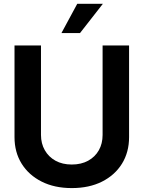

<svg xmlns="http://www.w3.org/2000/svg" viewBox="-20 -963 744 995"><path d="M352.1 11.7Q262.2 11.7 195.6 -22Q128.9 -55.7 92 -115Q55.2 -174.3 55.2 -252.4V-727.5H192.4V-263.7Q192.4 -219.2 212.2 -184.6Q231.9 -149.9 267.6 -130.1Q303.2 -110.4 352.1 -110.4Q400.9 -110.4 436.8 -130.1Q472.7 -149.9 492.2 -184.3Q511.7 -218.8 511.7 -263.7V-727.5H648.9V-252.4Q648.9 -174.3 612.1 -114.7Q575.2 -55.2 508.5 -21.7Q441.9 11.7 352.1 11.7ZM298.3 -791.5 380.4 -943.4H513.2L394.5 -791.5Z"/></svg>

Font: Inter Cardless Display
Style: Bold
Weight: 700
Designer: Rasmus Andersson
Foundry: rsms
Version: Version 4.001;git-9221beed3